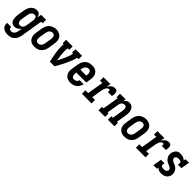

<svg xmlns="http://www.w3.org/2000/svg" viewBox="360 -2052 3775 3775"><g transform="rotate(45 2247.5 -164.0)"><path d="M170 213Q146 213 122.5 210Q99 207 78 198.5Q57 190 39.5 176.5Q22 163 11 143.5Q0 124 -3.5 101Q-7 78 -4 54H108Q106 67 109.5 80Q113 93 122 101.5Q131 110 143.5 113.5Q156 117 170 117Q188 117 206.5 108Q225 99 237.5 83Q250 67 256.5 48.5Q263 30 266 12L280 -72Q269 -54 254 -38.5Q239 -23 221.5 -12.5Q204 -2 184 3Q164 8 144 8Q119 8 96.5 -1.5Q74 -11 59.5 -30Q45 -49 38.5 -72.5Q32 -96 30 -121Q28 -146 30 -171.5Q32 -197 36 -222L57 -352Q61 -375 67.5 -397Q74 -419 85 -440Q96 -461 111.5 -480Q127 -499 147 -512.5Q167 -526 190 -532Q213 -538 235 -538Q256 -538 275.5 -531.5Q295 -525 308 -511Q321 -497 329 -479Q337 -461 341 -441L355 -530H494V-434H452L376 27Q372 52 364 76Q356 100 342.5 122Q329 144 309.5 162Q290 180 267 192Q244 204 219 208.5Q194 213 170 213ZM207 -88Q224 -88 241 -95Q258 -102 270 -116Q282 -130 288.5 -146.5Q295 -163 298 -180L319 -310Q321 -324 322.5 -338Q324 -352 323.5 -366Q323 -380 320.5 -393.5Q318 -407 311.5 -418Q305 -429 293 -435.5Q281 -442 267 -442Q248 -442 229 -433Q210 -424 197 -408.5Q184 -393 177.5 -374.5Q171 -356 167 -337L146 -207Q144 -193 143 -179.5Q142 -166 143 -153.5Q144 -141 148.5 -128.5Q153 -116 161 -106.5Q169 -97 181 -92.5Q193 -88 207 -88Z M705 8Q676 8 648 2Q620 -4 597 -19.5Q574 -35 559 -58Q544 -81 537 -108Q530 -135 530.5 -164Q531 -193 536 -222L557 -352Q562 -377 570 -401.5Q578 -426 592.5 -448.5Q607 -471 627.5 -489Q648 -507 672 -518Q696 -529 721 -535Q746 -541 771 -541Q800 -541 827.5 -533Q855 -525 878 -510Q901 -495 916 -472Q931 -449 938 -422Q945 -395 944.5 -366Q944 -337 939 -308L918 -178Q914 -153 905.5 -128.5Q897 -104 882.5 -81.5Q868 -59 848 -41Q828 -23 804 -12Q780 -1 754.5 3.5Q729 8 705 8ZM707 -88Q726 -88 745 -96.5Q764 -105 777.5 -120.5Q791 -136 798 -155Q805 -174 808 -193L829 -323Q831 -337 832 -350.5Q833 -364 832 -377Q831 -390 826.5 -402.5Q822 -415 813.5 -424Q805 -433 792.5 -437.5Q780 -442 766 -442Q747 -442 728.5 -433Q710 -424 697 -408.5Q684 -393 677.5 -374.5Q671 -356 667 -337L646 -207Q644 -193 643 -179.5Q642 -166 643 -153Q644 -140 648.5 -128Q653 -116 661 -106.5Q669 -97 681 -92.5Q693 -88 707 -88Z M1129 0Q1121 -35 1113.5 -70.5Q1106 -106 1099 -141.5Q1092 -177 1087 -213Q1082 -249 1078.5 -285.5Q1075 -322 1074 -359.5Q1073 -397 1079 -434H1050V-530H1233V-434H1192Q1185 -393 1185.5 -352.5Q1186 -312 1189.5 -272.5Q1193 -233 1198 -193.5Q1203 -154 1210 -115Q1230 -154 1249 -193Q1268 -232 1285.5 -272Q1303 -312 1318 -352.5Q1333 -393 1340 -434H1311V-530H1494V-434H1452Q1446 -396 1432.5 -359Q1419 -322 1403.5 -285.5Q1388 -249 1371 -213Q1354 -177 1335.5 -141.5Q1317 -106 1297.5 -70.5Q1278 -35 1258 0Z M1709 8Q1680 8 1651.5 2Q1623 -4 1600 -19Q1577 -34 1561 -57Q1545 -80 1537.5 -107Q1530 -134 1530.5 -163.5Q1531 -193 1536 -222L1557 -352Q1562 -377 1570 -401.5Q1578 -426 1592.5 -448.5Q1607 -471 1627.5 -489Q1648 -507 1671.5 -518Q1695 -529 1720.5 -533.5Q1746 -538 1770 -538Q1799 -538 1827.5 -532Q1856 -526 1878.5 -510.5Q1901 -495 1916 -472Q1931 -449 1938 -422Q1945 -395 1944.5 -366Q1944 -337 1939 -308L1924 -217H1648L1646 -207Q1644 -193 1643 -179.5Q1642 -166 1643.5 -153Q1645 -140 1649.5 -127.5Q1654 -115 1662.5 -106Q1671 -97 1683.5 -92.5Q1696 -88 1709 -88Q1724 -88 1739 -92Q1754 -96 1767 -105Q1780 -114 1788.5 -128Q1797 -142 1801 -157H1912Q1904 -122 1886 -90.5Q1868 -59 1840 -35.5Q1812 -12 1777.5 -2Q1743 8 1709 8ZM1664 -313H1828L1829 -323Q1831 -337 1832 -350.5Q1833 -364 1832 -377Q1831 -390 1826.5 -402Q1822 -414 1814 -423.5Q1806 -433 1794 -437.5Q1782 -442 1768 -442Q1749 -442 1730 -433.5Q1711 -425 1698 -409.5Q1685 -394 1678 -375Q1671 -356 1667 -337Z M2021 0V-96H2098L2154 -434H2090V-530H2282L2267 -439Q2278 -459 2291.5 -477Q2305 -495 2322.5 -509.5Q2340 -524 2361 -531Q2382 -538 2403 -538Q2420 -538 2436.5 -533.5Q2453 -529 2462 -516Q2471 -503 2474 -486.5Q2477 -470 2476.5 -453Q2476 -436 2474 -419Q2472 -402 2469 -385H2356Q2357 -391 2358 -397Q2359 -403 2359 -409.5Q2359 -416 2358.5 -422Q2358 -428 2355 -433Q2352 -438 2346 -440Q2340 -442 2334 -442Q2319 -442 2306 -433.5Q2293 -425 2284 -413Q2275 -401 2269 -387Q2263 -373 2258.5 -359.5Q2254 -346 2250.5 -332Q2247 -318 2245 -303L2211 -96H2289V0Z M2481 0V-96H2523L2579 -434H2550V-530H2707L2697 -470Q2706 -484 2717 -497.5Q2728 -511 2742.5 -520.5Q2757 -530 2773.5 -534Q2790 -538 2806 -538Q2832 -538 2856 -529Q2880 -520 2897 -502Q2914 -484 2923 -460.5Q2932 -437 2935.5 -412Q2939 -387 2937.5 -360.5Q2936 -334 2931 -308L2896 -96H2925V0H2742V-96H2784L2821 -323Q2823 -336 2824.5 -349.5Q2826 -363 2825 -375.5Q2824 -388 2821 -400Q2818 -412 2811 -422Q2804 -432 2792.5 -437Q2781 -442 2768 -442Q2751 -442 2734 -434.5Q2717 -427 2705 -413.5Q2693 -400 2686.5 -383.5Q2680 -367 2678 -350L2636 -96H2664V0Z M3205 8Q3176 8 3148 2Q3120 -4 3097 -19.5Q3074 -35 3059 -58Q3044 -81 3037 -108Q3030 -135 3030.5 -164Q3031 -193 3036 -222L3057 -352Q3062 -377 3070 -401.5Q3078 -426 3092.5 -448.5Q3107 -471 3127.5 -489Q3148 -507 3172 -518Q3196 -529 3221 -535Q3246 -541 3271 -541Q3300 -541 3327.5 -533Q3355 -525 3378 -510Q3401 -495 3416 -472Q3431 -449 3438 -422Q3445 -395 3444.5 -366Q3444 -337 3439 -308L3418 -178Q3414 -153 3405.5 -128.5Q3397 -104 3382.5 -81.5Q3368 -59 3348 -41Q3328 -23 3304 -12Q3280 -1 3254.5 3.5Q3229 8 3205 8ZM3207 -88Q3226 -88 3245 -96.5Q3264 -105 3277.5 -120.5Q3291 -136 3298 -155Q3305 -174 3308 -193L3329 -323Q3331 -337 3332 -350.5Q3333 -364 3332 -377Q3331 -390 3326.5 -402.5Q3322 -415 3313.5 -424Q3305 -433 3292.5 -437.5Q3280 -442 3266 -442Q3247 -442 3228.5 -433Q3210 -424 3197 -408.5Q3184 -393 3177.5 -374.5Q3171 -356 3167 -337L3146 -207Q3144 -193 3143 -179.5Q3142 -166 3143 -153Q3144 -140 3148.5 -128Q3153 -116 3161 -106.5Q3169 -97 3181 -92.5Q3193 -88 3207 -88Z M3521 0V-96H3598L3654 -434H3590V-530H3782L3767 -439Q3778 -459 3791.5 -477Q3805 -495 3822.5 -509.5Q3840 -524 3861 -531Q3882 -538 3903 -538Q3920 -538 3936.5 -533.5Q3953 -529 3962 -516Q3971 -503 3974 -486.5Q3977 -470 3976.5 -453Q3976 -436 3974 -419Q3972 -402 3969 -385H3856Q3857 -391 3858 -397Q3859 -403 3859 -409.5Q3859 -416 3858.5 -422Q3858 -428 3855 -433Q3852 -438 3846 -440Q3840 -442 3834 -442Q3819 -442 3806 -433.5Q3793 -425 3784 -413Q3775 -401 3769 -387Q3763 -373 3758.5 -359.5Q3754 -346 3750.5 -332Q3747 -318 3745 -303L3711 -96H3789V0Z M4229 8Q4212 8 4195 6Q4178 4 4163 -1.5Q4148 -7 4134.5 -16.5Q4121 -26 4112 -39L4106 0H4007L4037 -181H4136L4128 -136Q4127 -127 4129.5 -119Q4132 -111 4138.5 -105.5Q4145 -100 4153 -96.5Q4161 -93 4169.5 -91Q4178 -89 4187 -88.5Q4196 -88 4204 -88Q4217 -88 4230.5 -89.5Q4244 -91 4256.5 -97Q4269 -103 4278.5 -113.5Q4288 -124 4290 -137Q4293 -154 4285.5 -168.5Q4278 -183 4266 -192.5Q4254 -202 4239.5 -208.5Q4225 -215 4210.5 -220.5Q4196 -226 4182 -232.5Q4168 -239 4155 -248Q4142 -257 4131 -267.5Q4120 -278 4111 -291Q4102 -304 4095.5 -318Q4089 -332 4085.5 -347.5Q4082 -363 4081 -379.5Q4080 -396 4083 -412Q4086 -429 4092 -445Q4098 -461 4107 -476Q4116 -491 4128.5 -504Q4141 -517 4156.5 -525Q4172 -533 4189 -535.5Q4206 -538 4223 -538Q4242 -538 4262 -535Q4282 -532 4300 -526Q4318 -520 4334.5 -510Q4351 -500 4362 -485L4370 -530H4468L4438 -349H4340L4347 -394Q4348 -403 4345.5 -411Q4343 -419 4336.5 -424.5Q4330 -430 4322.5 -433.5Q4315 -437 4306.5 -438.5Q4298 -440 4289 -441Q4280 -442 4271 -442Q4259 -442 4247 -440Q4235 -438 4223.5 -432.5Q4212 -427 4203.5 -416.5Q4195 -406 4193 -394Q4190 -377 4197.5 -363Q4205 -349 4216.5 -339Q4228 -329 4242.5 -322.5Q4257 -316 4271.5 -310Q4286 -304 4300 -298Q4314 -292 4327 -283Q4340 -274 4351 -263.5Q4362 -253 4371 -240.5Q4380 -228 4386.5 -214Q4393 -200 4397 -184.5Q4401 -169 4402 -153Q4403 -137 4400 -120Q4397 -101 4389 -83Q4381 -65 4368.5 -49.5Q4356 -34 4339 -22.5Q4322 -11 4303.5 -4Q4285 3 4266 5.5Q4247 8 4229 8Z"/></g></svg>

Font: Iosevka Curly Slab Oblique
Style: Bold
Weight: 700
Italic angle: -9°
Monospace: yes
Designer: Belleve Invis
Foundry: Belleve Invis
Version: Version 11.1.0; ttfautohint (v1.8.3)